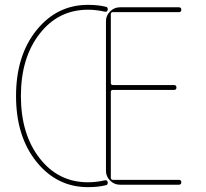

<svg xmlns="http://www.w3.org/2000/svg" viewBox="-20 -760 847 790"><path d="M416 -57V-673Q416 -696 433 -713Q450 -730 473 -730H716Q726 -730 726 -720Q726 -710 716 -710H445Q436 -710 436 -702V-419Q436 -410 445 -410H696Q706 -410 706 -400Q706 -390 696 -390H445Q436 -390 436 -382V-29Q436 -20 445 -20H716Q726 -20 726 -10Q726 0 716 0H473Q450 0 433 -17Q416 -34 416 -57ZM342 10Q214 10 130 -94.5Q46 -199 46 -365Q46 -531 130 -635.5Q214 -740 342 -740Q384 -740 416 -732Q425 -730 423 -719Q421 -710 411 -712Q376 -720 342 -720Q220 -720 143 -621Q66 -522 66 -365Q66 -208 143 -109Q220 -10 342 -10Q376 -10 411 -18Q421 -20 423 -11Q425 0 416 2Q384 10 342 10Z"/></svg>

Font: Rounded Mplus 1c Thin
Style: Regular
Weight: 250
Version: Version 1.059.20150529